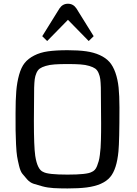

<svg xmlns="http://www.w3.org/2000/svg" viewBox="-20 -1012 742 1043"><path d="M64.5 0ZM346.7 11.7Q304.2 11.7 271.2 9.8Q238.3 7.8 210.4 0.2Q182.6 -7.3 162.8 -13.7Q143.1 -20 127.2 -37.8Q111.3 -55.7 101.1 -68.6Q90.8 -81.5 83.5 -111.6Q76.2 -141.6 72.8 -162.8Q69.3 -184.1 67.1 -228.5Q64.9 -272.9 64.7 -304.7Q64.5 -336.4 64.5 -396.5Q64.5 -468.8 68.4 -516.6Q72.3 -564.5 83.7 -605.5Q95.2 -646.5 114 -669.9Q132.8 -693.4 165.3 -710.2Q197.8 -727.1 241 -733.2Q284.2 -739.3 346.7 -739.3Q405.8 -739.3 447.8 -733.4Q489.7 -727.5 522.2 -712.6Q554.7 -697.8 574.5 -675.5Q594.2 -653.3 606.9 -617.2Q619.6 -581.1 624.3 -536.4Q628.9 -491.7 628.9 -427.7Q628.9 -247.1 623.5 -189.9Q614.3 -92.3 578.6 -50.3Q541 -5.4 450.7 6.3Q407.7 11.7 346.7 11.7ZM165.5 -535.6Q164.1 -445.3 164.1 -354Q164.1 -216.3 171.4 -165.5Q183.1 -89.4 215.8 -77.6Q240.2 -63.5 346.7 -63.5Q453.1 -63.5 477.5 -77.6Q486.8 -81.1 494.4 -88.9Q502 -96.7 507.1 -109.9Q512.2 -123 516.1 -136.5Q520 -149.9 522.5 -170.9Q524.9 -191.9 526.4 -208.7Q527.8 -225.6 528.3 -251.7Q528.8 -277.8 529.1 -294.9Q529.3 -312 529.3 -340.3Q529.3 -439 527.8 -535.6Q526.9 -564.9 524.7 -582Q522.5 -599.1 515.4 -615.5Q508.3 -631.8 497.1 -639.6Q485.8 -647.5 465.1 -653.8Q444.3 -660.2 416.5 -662.1Q388.7 -664.1 346.7 -664.1Q304.7 -664.1 276.9 -662.1Q249 -660.2 228.3 -653.8Q207.5 -647.5 196.3 -639.6Q185.1 -631.8 178 -615.5Q170.9 -599.1 168.7 -582Q166.5 -564.9 165.5 -535.6ZM349.1 -904.3 236.3 -789.1 209.5 -815.4 303.2 -966.3Q320.3 -991.7 349.1 -991.7Q377.9 -991.7 395 -966.3L488.8 -815.4L461.9 -789.1Z"/></svg>

Font: Coda
Style: Regular
Weight: 400
Designer: vernon adams
Foundry: vernon adams
Version: Version 2.000; ttfautohint (v0.8) -r 50 -G 200 -x